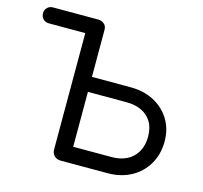

<svg xmlns="http://www.w3.org/2000/svg" viewBox="-111 -904 1086 1027"><g transform="rotate(15 432.0 -390.5)"><path d="M310 0Q289 0 275 -13.5Q261 -27 261 -48V-693H59Q40 -693 27.5 -705.5Q15 -718 15 -737Q15 -756 27.5 -768.5Q40 -781 59 -781H308Q329 -781 342.5 -769Q356 -757 356 -738V-476H570Q644 -476 700.5 -446Q757 -416 789 -363.5Q821 -311 821 -243Q821 -172 789 -117Q757 -62 700.5 -31Q644 0 570 0ZM356 -89H570Q617 -89 652.5 -107Q688 -125 708.5 -160Q729 -195 729 -244Q729 -294 708.5 -327Q688 -360 652.5 -376.5Q617 -393 570 -393H356Z"/></g></svg>

Font: Comfortaa SemiBold
Style: Regular
Weight: 600
Designer: Johan Aakerlund
Foundry: Johan Aakerlund
Version: Version 3.104; ttfautohint (v1.8.1.43-b0c9)